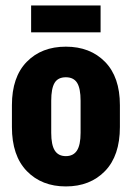

<svg xmlns="http://www.w3.org/2000/svg" viewBox="-20 -667 480 699"><path d="M23.4 -204.6Q23.4 -100.1 77.6 -44.2Q131.8 11.7 219.7 11.7Q308.1 11.7 362.3 -44.2Q416.5 -100.1 416.5 -204.6V-284.2Q416.5 -386.7 362.3 -441.9Q308.1 -497.1 219.7 -497.1Q131.3 -497.1 77.4 -441.9Q23.4 -386.7 23.4 -284.2ZM166.5 -300.3Q166.5 -344.7 178.7 -365.2Q190.9 -385.7 219.7 -385.7Q248 -385.7 260.7 -365.5Q273.4 -345.2 273.4 -300.3V-183.6Q273.4 -139.6 260.3 -119.1Q247.1 -98.6 219.7 -98.6Q192.4 -98.6 179.4 -119.1Q166.5 -139.6 166.5 -183.6ZM346.2 -647H93.3V-549.3H346.2Z"/></svg>

Font: Roboto Flex
Style: wght 700 wdth 25 opsz 34 GRAD 0.00 slnt 0.00 XTRA 468 XOPQ 96 YOPQ 79 YTLC 514 YTUC 712 YTAS 750 YTDE -203.00 YTFI 738
Weight: 700
Width: 1
Designer: Berlow after Robertson
Foundry: Google
Version: Version 3.100